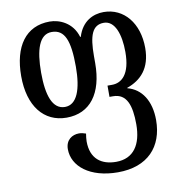

<svg xmlns="http://www.w3.org/2000/svg" viewBox="-87 -627 889 958"><g transform="rotate(-10 357.5 -148.0)"><path d="M434 252C585 252 666 163 666 28C666 -69 623 -135 552 -153V-155C623 -180 675 -232 675 -336C675 -461 604 -548 501 -548C448 -548 391 -522 368 -446H365C343 -521 277 -548 228 -548C106 -548 41 -454 41 -304C41 -152 114 -61 229 -61C349 -61 416 -152 416 -304V-340C416 -443 434 -495 493 -495C549 -495 574 -422 574 -333C574 -220 529 -183 480 -183H457V-126H475C544 -126 565 -64 565 32C565 134 523 199 434 199C360 199 306 162 306 73C306 60 308 48 310 34C299 30 287 27 275 27C241 27 207 48 207 95C207 182 292 252 434 252ZM230 -115C167 -115 142 -189 142 -304C142 -420 166 -495 229 -495C295 -495 318 -435 318 -304C318 -189 291 -115 230 -115Z"/></g></svg>

Font: Noto Serif Georgian ExtraCondensed Medium
Style: Regular
Weight: 500
Width: 2
Designer: Monotype Design Team, Akaki Razmadze
Foundry: Google LLC
Version: Version 2.003